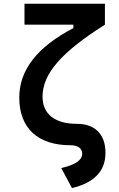

<svg xmlns="http://www.w3.org/2000/svg" viewBox="-20 -752 626 1007"><path d="M357.4 234.4C475.1 206.1 533.2 145 533.2 49.3C533.2 -47.4 478.5 -102.5 383.8 -102.5C269 -102.5 203.1 -152.3 203.1 -245.1C203.1 -364.7 300.8 -477.5 530.3 -622.6V-732.4H108.4V-622.6H364.7V-604.5C174.8 -505.4 81.1 -384.8 81.1 -240.2C81.1 -79.1 178.7 9.8 350.1 9.8C388.7 9.8 411.1 26.4 411.1 54.2C411.1 87.9 375 112.3 301.3 129.4Z"/></svg>

Font: Cascadia Code NF SemiBold
Style: Regular
Weight: 600
Monospace: yes
Designer: Aaron Bell
Foundry: Saja Typeworks
Version: Version 2404.023